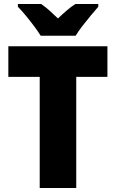

<svg xmlns="http://www.w3.org/2000/svg" viewBox="-20 -947 583 967"><path d="M364 0H180V-560H22V-714H521V-560H364ZM185 -767Q172 -788 151.5 -815.5Q131 -843 109 -869.5Q87 -896 70 -913V-927H187Q209 -912 228.5 -894.5Q248 -877 272 -854Q296 -877 317 -895Q338 -913 360 -927H475V-913Q459 -895 437.5 -869Q416 -843 395 -816Q374 -789 361 -767Z"/></svg>

Font: Noto Sans Lao UI SemCond Blk
Style: Regular
Weight: 900
Width: 4
Designer: Monotype Design Team
Foundry: Monotype Imaging Inc.
Version: Version 2.000; ttfautohint (v1.8.4.7-5d5b)